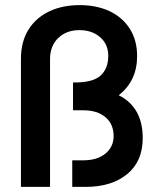

<svg xmlns="http://www.w3.org/2000/svg" viewBox="-20 -732 618 752"><path d="M62 0V-501Q62 -568 91 -615Q120 -662 172 -687Q224 -712 292 -712Q358 -712 408.5 -688.5Q459 -665 488 -620Q517 -575 517 -512Q517 -415 445 -359Q539 -312 539 -191Q539 -100 478 -50Q417 0 315 0H263V-104H305Q361 -104 393 -130.5Q425 -157 425 -199Q425 -246 393 -273Q361 -300 307 -300H266V-409H273Q345 -409 374.5 -436.5Q404 -464 404 -513Q404 -559 372 -586.5Q340 -614 291 -614Q240 -614 208 -583Q176 -552 176 -501V0Z"/></svg>

Font: Figtree SemiBold
Style: Regular
Weight: 600
Designer: Erik Kennedy
Foundry: Erik Kennedy
Version: Version 2.001; ttfautohint (v1.8.4.7-5d5b);gftools[0.9.27]